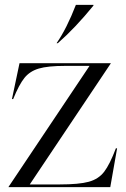

<svg xmlns="http://www.w3.org/2000/svg" viewBox="-20 -767 515 787"><path d="M15 -1 347 -497H248Q176 -497 139 -486Q102 -475 80 -447.5Q58 -420 34 -361H29L60 -508H434V-507L102 -11H225Q304 -11 344 -22Q384 -33 407 -63Q430 -93 455 -159H460L432 0H15ZM291 -747H363V-744Q288 -652 217 -590H212Q254 -651 291 -747Z"/></svg>

Font: Nyght Serif Light
Style: Regular
Weight: 300
Designer: Maksym Kobuzan
Version: Version 0.410